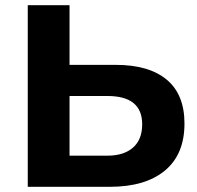

<svg xmlns="http://www.w3.org/2000/svg" viewBox="-20 -720 761 740"><path d="M691 -244Q691 -125 615.5 -62.5Q540 0 403 0H87V-700H248V-470H426Q554 -470 622.5 -413Q691 -356 691 -244ZM528 -241Q528 -350 394 -350H248V-120H394Q457 -120 492.5 -151Q528 -182 528 -241Z"/></svg>

Font: Montserrat-Bold
Style: Bold
Weight: 700
Version: Version 7.200